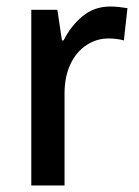

<svg xmlns="http://www.w3.org/2000/svg" viewBox="-20 -620 426 589"><path d="M318 -600Q331 -600 345 -598.5Q359 -597 371 -595L360 -496Q350 -499 337 -500.5Q324 -502 313 -502Q276 -502 245 -481.5Q214 -461 196 -423Q178 -385 178 -333V-51H76V-590H156L170 -496H175Q197 -540 233 -570Q269 -600 318 -600Z"/></svg>

Font: Noto Sans Tamil UI SemiCondensed Medium
Style: Regular
Weight: 500
Width: 4
Designer: Jelle Bosma - Monotype Design Team
Foundry: Monotype Imaging Inc.
Version: Version 2.004; ttfautohint (v1.8.4.7-5d5b)